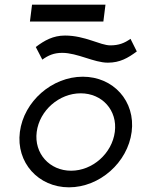

<svg xmlns="http://www.w3.org/2000/svg" viewBox="-20 -790 605 821"><path d="M431 -770H117L108 -698H422ZM452 -596C408 -596 344 -638 258 -638C207 -638 170 -617 133 -589L161 -535C186 -553 210 -564 246 -564C311 -564 382 -522 441 -522C493 -522 527 -542 565 -570L538 -624C513 -606 488 -596 452 -596ZM137 -226C149 -318 233 -391 325 -391C417 -391 483 -318 471 -226C459 -134 376 -60 284 -60C192 -60 125 -134 137 -226ZM65 -226C48 -95 144 11 275 11C406 11 526 -95 543 -226C560 -357 465 -462 334 -462C203 -462 82 -357 65 -226Z"/></svg>

Font: Charger
Style: It
Weight: 400
Designer: Jasper
Foundry: Cannot Into Space Fonts
Version: Version 0.98